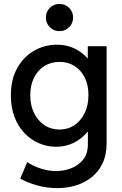

<svg xmlns="http://www.w3.org/2000/svg" viewBox="-20 -758 632 991"><path d="M276.9 212.9Q218.8 212.9 166.7 197.5Q114.7 182.1 84.5 163.6L120.6 78.6Q145 96.2 186.3 110.6Q227.5 125 271 125Q307.6 125 345.2 111.3Q382.8 97.7 408.2 67.1Q433.6 36.6 433.6 -13.7V-77.6H418.5L438 -125V-407.7L410.6 -457.5H433.1V-519.5H530.3V-19Q530.3 41.5 509.3 85.2Q488.3 128.9 452.4 157.2Q416.5 185.5 371.3 199.2Q326.2 212.9 276.9 212.9ZM268.6 -0.5Q223.1 -0.5 181.2 -18.6Q139.2 -36.6 106.4 -70.8Q73.7 -105 54.9 -154.1Q36.1 -203.1 36.1 -265.1Q36.1 -348.6 69.3 -407.2Q102.5 -465.8 156.5 -496.6Q210.4 -527.3 272.5 -527.3Q338.4 -527.3 388.9 -494.1Q439.5 -460.9 468 -402.3Q496.6 -343.8 496.6 -268.6Q496.6 -191.9 466.8 -131.3Q437 -70.8 385.5 -35.6Q334 -0.5 268.6 -0.5ZM287.1 -89.4Q330.6 -89.4 364.3 -112.1Q397.9 -134.8 417.2 -174.8Q436.5 -214.8 436.5 -267.6Q436.5 -319.8 417.2 -358.2Q397.9 -396.5 364.5 -417.5Q331.1 -438.5 287.6 -438.5Q242.7 -438.5 208.5 -416.7Q174.3 -395 155.3 -356.2Q136.2 -317.4 136.2 -266.1Q136.2 -214.8 155.5 -175Q174.8 -135.3 209 -112.3Q243.2 -89.4 287.1 -89.4ZM287.1 -597.2Q257.3 -597.2 237.1 -617.7Q216.8 -638.2 216.8 -667.5Q216.8 -696.8 237.1 -717.3Q257.3 -737.8 287.1 -737.8Q316.4 -737.8 336.9 -717.3Q357.4 -696.8 357.4 -667.5Q357.4 -638.2 336.9 -617.7Q316.4 -597.2 287.1 -597.2Z"/></svg>

Font: Reddit Sans Medium
Style: Regular
Weight: 500
Designer: Stephen Hutchings
Foundry: Reddit
Version: Version 1.014